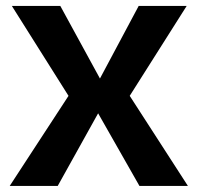

<svg xmlns="http://www.w3.org/2000/svg" viewBox="-20 -612 660 632"><path d="M12 0H170L303 -239L439 0H598.5L407 -296.5L594.5 -592.5H436.5L309 -353.5L178.5 -592.5H19L205.5 -296.5Z"/></svg>

Font: Anybody UltraCondensed Thin SemiBold
Style: Regular
Weight: 600
Version: Version 1.111